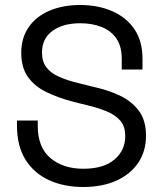

<svg xmlns="http://www.w3.org/2000/svg" viewBox="-20 -734 653 768"><path d="M313 14Q237 14 177 -13Q117 -40 82.5 -94.5Q48 -149 48 -231V-252H131V-231Q131 -144 182 -101.5Q233 -59 313 -59Q395 -59 438 -96Q481 -133 481 -189Q481 -228 461.5 -251Q442 -274 407 -288.5Q372 -303 325 -314L273 -327Q212 -343 165 -366Q118 -389 91.5 -426.5Q65 -464 65 -523Q65 -582 94.5 -625Q124 -668 177.5 -691Q231 -714 301 -714Q372 -714 428.5 -689.5Q485 -665 517.5 -617.5Q550 -570 550 -498V-456H467V-498Q467 -549 445.5 -580Q424 -611 386.5 -626Q349 -641 301 -641Q232 -641 190 -610.5Q148 -580 148 -524Q148 -487 166 -464Q184 -441 217 -426.5Q250 -412 296 -401L348 -388Q409 -375 457.5 -352.5Q506 -330 535 -291.5Q564 -253 564 -191Q564 -129 533 -83Q502 -37 445.5 -11.5Q389 14 313 14Z"/></svg>

Font: Space Grotesk
Style: Regular
Weight: 400
Designer: Florian Karsten
Foundry: Florian Karsten
Version: Version 2.000